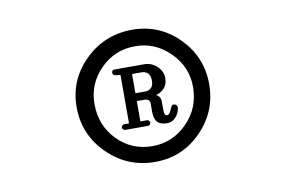

<svg xmlns="http://www.w3.org/2000/svg" viewBox="-50 -811 801 538"><g transform="rotate(-10 350.0 -542.0)"><path d="M358.9 -607.9H331.1V-553.2H358.9Q369.1 -553.2 376 -559.6Q382.8 -565.9 382.8 -580.1Q382.8 -594.2 376 -601.1Q369.1 -607.9 358.9 -607.9ZM162.1 -543Q162.1 -620.6 218 -675.3Q273.9 -730 353 -730Q430.2 -730 484.6 -675Q539.1 -620.1 539.1 -543Q539.1 -464.8 484.6 -409.4Q430.2 -354 353 -354Q273.9 -354 218 -409.4Q162.1 -464.8 162.1 -543ZM212.9 -543Q212.9 -481.9 253.4 -440.4Q293.9 -398.9 353 -398.9Q410.2 -398.9 451.7 -440.7Q493.2 -482.4 493.2 -543Q493.2 -600.1 451.4 -641.6Q409.7 -683.1 353 -683.1Q294.4 -683.1 253.7 -641.8Q212.9 -600.6 212.9 -543ZM276.9 -464.8Q276.9 -468.3 279.5 -470.7Q282.2 -473.1 285.2 -473.1H298.8V-610.8L284.2 -612.8Q276.9 -614.7 276.9 -621.1Q276.9 -628.9 286.1 -628.9H370.1Q389.6 -628.9 405.3 -614.5Q420.9 -600.1 420.9 -580.1Q420.9 -564 411.6 -553Q402.3 -542 387.2 -538.1Q399.9 -532.2 399.9 -517.1V-500Q399.9 -493.7 399.9 -491.7Q399.9 -489.7 400.6 -485.6Q401.4 -481.4 402.8 -479.5Q404.3 -477.5 407.2 -477.1Q414.6 -475.6 421.9 -494.1Q425.8 -505.9 434.1 -502.9Q444.8 -500 439 -482.9Q435.5 -472.2 426.3 -463.6Q417 -455.1 404.8 -455.1Q393.1 -455.1 385.3 -458.5Q377.4 -461.9 374 -468Q370.6 -474.1 369.4 -479.7Q368.2 -485.4 368.2 -493.2V-517.1Q368.2 -530.8 353 -530.8H331.1V-473.1H350.1Q353 -473.1 355.5 -470.7Q357.9 -468.3 357.9 -464.8Q357.9 -461.9 355.5 -459.5Q353 -457 350.1 -457H285.2Q282.2 -457 279.5 -459.5Q276.9 -461.9 276.9 -464.8Z"/></g></svg>

Font: Director
Style: Regular
Weight: 400
Designer: Ange Degheest & May Jolivet & Justine Herbel
Foundry: Velvetyne Type Foundry
Version: Version 1.000;FEAKit 1.0